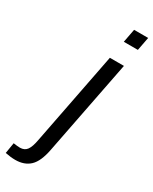

<svg xmlns="http://www.w3.org/2000/svg" viewBox="-349 -779 830 1041"><g transform="rotate(30 66.5 -258.5)"><path d="M141 -641 157 -725H245L229 -641ZM-49 208Q-78 208 -112 201L-101 134Q-88 136 -78 137Q-68 138 -60 138Q-31 138 -16.5 117.5Q-2 97 6 52L119 -528H207L91 65Q76 143 42 175.5Q8 208 -49 208Z"/></g></svg>

Font: Libra Sans Modern
Style: Italic
Weight: 400
Italic angle: -12°
Foundry: Stefan Peev, Context Ltd
Version: Version 1.000